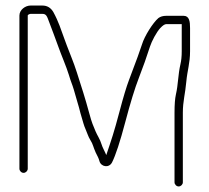

<svg xmlns="http://www.w3.org/2000/svg" viewBox="-20 -621 755 692"><path d="M80 -13V-565C80 -568.5 88.3 -571 90 -571H133C146.6 -571 149.5 -562.3 156.2 -544.1C169.5 -508.2 179.2 -484.2 191.6 -449C199.6 -425.9 219.8 -379.1 227.9 -352C236.9 -321.9 239.4 -320.1 246 -298L260 -249.5C262.7 -241.2 266 -229 270 -213L280.5 -177C282.8 -169 285.5 -161.7 288.5 -155C294.4 -141.9 298.1 -128 305.5 -116.5C315.3 -101.4 316.1 -90.5 325 -71L333 -55C335 -51 336.8 -46 338.5 -40C344.1 -19.7 373 -14.1 384 -36C396.9 -61.9 412.7 -109.9 431.2 -179.9C449.7 -250 466 -303 480 -339C495.5 -378.9 509 -416.9 520.5 -453C526.7 -472.4 544.2 -505.5 557.7 -519.9C566.6 -529.3 573.7 -534 579 -534H635V-436C635 -418 633.4 -402.4 630.3 -389.3C621.6 -352.4 622.3 -316 614 -280.5C610.7 -266.2 609 -244.3 609 -215V36C609 43.9 616.1 51 624 51C631.9 51 639 43.9 639 36V-215C639 -256.3 647.7 -283.2 651.5 -326.9C655 -366.4 665 -393.4 665 -436V-520C665 -542.9 662.5 -564 642 -564H579C567.7 -564 558.3 -561.3 551 -556C531.1 -539 500.8 -491 491.9 -461.4C486.7 -444.3 471 -401.2 444.7 -332C435.8 -308.6 424.6 -271.5 411.2 -220.8C389.9 -140.2 381.9 -118.6 363 -62C360 -71 348.9 -89.8 345.6 -102C341.3 -117.6 329.8 -134.5 324.5 -147.5C315.2 -170.2 311.7 -175.9 302.1 -211.4C285.6 -272.1 274.8 -304.2 257 -360C244.1 -400.4 232.7 -424.9 220.8 -457.2L211.5 -482.5C199.4 -515.2 191.6 -542.1 172 -578C162.8 -593.3 149.8 -601 133 -601H90C71.4 -601 50 -585.7 50 -565V-13C50 -5.1 57.1 2 65 2C72.9 2 80 -5.1 80 -13Z"/></svg>

Font: MewTooHand
Style: Regular
Weight: 400
Designer: Mew Too, Robert Jablonski
Version: Version 0.77